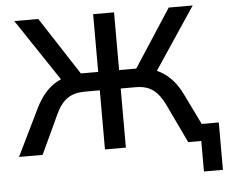

<svg xmlns="http://www.w3.org/2000/svg" viewBox="-57 -771 1180 997"><g transform="rotate(-5 532.5 -273.0)"><path d="M966 159V0H917V-88H1065V159ZM16 0 137 -248Q159 -292 187 -323.5Q215 -355 250 -374Q285 -393 326 -399L280 -365L53 -705H178L386 -385L363 -404H464V-705H573V-404H675L650 -385L858 -705H983L756 -365L711 -399Q752 -393 786.5 -374Q821 -355 849 -323.5Q877 -292 898 -248L1019 0H898L801 -204Q775 -258 740.5 -283Q706 -308 652 -308H573V0H464V-308H384Q331 -308 295.5 -284Q260 -260 234 -204L139 0Z"/></g></svg>

Font: Nunito Sans 8pt SemiBold
Style: Regular
Weight: 600
Version: Version 3.101;gftools[0.9.27]